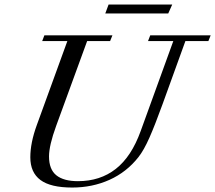

<svg xmlns="http://www.w3.org/2000/svg" viewBox="-20 -820 956 853"><path d="M447.8 -760.3 462.4 -799.8H745.1L727.5 -760.3ZM300.8 13.2Q204.6 13.2 159.7 -20.3Q114.7 -53.7 114.7 -121.1Q114.7 -185.5 143.6 -264.6L279.3 -637.7H167.5L177.2 -663.1H479.5L469.2 -637.7H367.2L229.5 -260.7Q197.8 -173.8 197.8 -125Q197.8 -67.4 230.2 -41.3Q262.7 -15.1 326.2 -15.1Q424.8 -15.1 494.4 -69.6Q564 -124 605 -237.8L750 -637.7H637.7L647.5 -663.1H916L905.8 -637.7H803.7L702.1 -356.9Q668.5 -264.2 644 -208.7Q619.6 -153.3 595.2 -122.1Q542.5 -55.2 466.3 -21Q390.1 13.2 300.8 13.2Z"/></svg>

Font: Elstob
Style: Italic
Weight: 400
Italic angle: -20°
Designer: Peter S. Baker
Version: Version 1.015